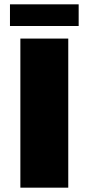

<svg xmlns="http://www.w3.org/2000/svg" viewBox="-20 -866 409 886"><path d="M26 -746H343V-846H26ZM74 0H295V-688H74Z"/></svg>

Font: Archivo Black
Style: Regular
Weight: 900
Designer: Hector Gatti
Foundry: Omnibus-Type
Version: Version 2.001